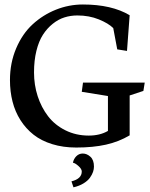

<svg xmlns="http://www.w3.org/2000/svg" viewBox="-20 -635 663 846"><path d="M344.7 41.5Q362.8 41.5 378.4 55.7Q394 69.8 394 99.1Q394 110.4 389.9 122.6Q385.7 134.8 376.2 148.2Q366.7 161.6 347.9 173.1Q329.1 184.6 303.7 190.4L294.9 164.1Q340.3 152.8 340.3 120.6Q340.3 109.4 325.4 96.2Q310.5 83 301.3 82Q304.7 64.9 316.4 53.2Q328.1 41.5 344.7 41.5ZM551.3 -567.9 539.6 -410.6 496.6 -417.5 479 -511.2Q458 -532.2 415.3 -549.6Q372.6 -566.9 320.8 -566.9Q291 -566.9 263.9 -558.3Q236.8 -549.8 212.2 -530Q187.5 -510.3 169.2 -481.9Q150.9 -453.6 140.4 -410.9Q129.9 -368.2 129.9 -315.9Q129.9 -260.7 146 -211.2Q162.1 -161.6 191.9 -122.8Q221.7 -84 268.3 -60.8Q314.9 -37.6 371.1 -37.6Q420.4 -37.6 455.6 -58.1V-211.9L340.3 -230.5L345.7 -271H617.7L611.8 -234.4L551.3 -214.4V-38.6Q503.4 -10.3 446.8 2.4Q390.1 15.1 315.9 15.1Q258.3 15.1 210.2 0.2Q162.1 -14.6 127.9 -41.5Q93.8 -68.4 70.1 -105.7Q46.4 -143.1 35.2 -187.5Q23.9 -231.9 23.9 -282.2Q23.9 -357.9 51.3 -422.1Q78.6 -486.3 123.8 -527.8Q168.9 -569.3 226.3 -592.3Q283.7 -615.2 345.2 -615.2Q472.2 -615.2 551.3 -567.9Z"/></svg>

Font: Neuton
Style: Regular
Weight: 400
Designer: Brian M Zick
Version: Version 1.3